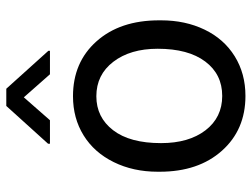

<svg xmlns="http://www.w3.org/2000/svg" viewBox="-115 -675 800 610"><g transform="rotate(-90 285.0 -370.0)"><path d="M44.4 0ZM44.4 -269Q44.4 -346.7 75 -408.7Q105.5 -470.7 159.9 -504.4Q214.4 -538.1 284.2 -538.1Q392.1 -538.1 458.7 -463.4Q525.4 -388.7 525.4 -264.6V-258.3Q525.4 -181.2 495.8 -119.9Q466.3 -58.6 411.4 -24.4Q356.4 9.8 285.2 9.8Q177.7 9.8 111.1 -64.9Q44.4 -139.6 44.4 -262.7ZM135.3 -258.3Q135.3 -170.4 176 -117.2Q216.8 -64 285.2 -64Q354 -64 394.5 -117.9Q435.1 -171.9 435.1 -269Q435.1 -356 393.8 -409.9Q352.5 -463.9 284.2 -463.9Q217.3 -463.9 176.3 -410.6Q135.3 -357.4 135.3 -258.3ZM428.7 -616.2V-611.3H354L280.8 -694.3L208 -611.3H133.3V-617.2L253.4 -750H308.1Z"/></g></svg>

Font: Roboto
Style: Regular
Weight: 400
Designer: Google
Version: Version 2.134; 2016; ttfautohint (v1.6)